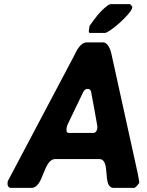

<svg xmlns="http://www.w3.org/2000/svg" viewBox="-20 -913 712 933"><path d="M17 -27C15 -15 19 0 33 0H133C193 0 189 -140 249 -140H462C522 -140 473 0 533 0H633C637 0 657 -21 657 -27C657 -29 652 -57 650 -67C631 -155 540 -565 521 -653C518 -669 504 -707 482 -707H402C369 -707 350 -662 339 -640C291 -549 66 -124 18 -33ZM304 -293C304 -296 308 -306 308 -307L385 -467C391 -478 398 -481 407 -481C419 -481 423 -470 424 -460C429 -436 449 -324 453 -300V-290C452 -282 447 -267 434 -267H314C300 -267 303 -285 304 -293ZM413 -773C413 -771 408 -753 417 -753H490C511 -753 618 -845 623 -877V-880C621 -884 613 -893 611 -893H518C516 -893 506 -889 504 -887C466 -859 443 -826 415 -787Z"/></svg>

Font: Asimov Print
Style: CIt
Weight: 500
Designer: Google
Version: Version 2.000980: 2014